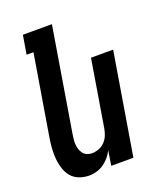

<svg xmlns="http://www.w3.org/2000/svg" viewBox="-138 -824 775 920"><g transform="rotate(-20 250.0 -363.5)"><path d="M158 8Q132 8 108 -1Q84 -10 68.5 -28Q53 -46 45 -70Q37 -94 34.5 -119Q32 -144 33.5 -170Q35 -196 39 -222L108 -639H73L89 -735H237L150 -207Q148 -194 146.5 -180.5Q145 -167 146 -154Q147 -141 151 -129Q155 -117 162.5 -107.5Q170 -98 181.5 -93Q193 -88 206 -88Q224 -88 241.5 -94.5Q259 -101 272 -114.5Q285 -128 292 -145Q299 -162 302 -180L358 -520H471L385 0H272L284 -75Q275 -57 262 -41.5Q249 -26 232 -14.5Q215 -3 196 2.5Q177 8 158 8Z"/></g></svg>

Font: Iosevka Oblique
Style: Bold
Weight: 700
Italic angle: -9°
Monospace: yes
Designer: Belleve Invis
Foundry: Belleve Invis
Version: Version 32.5.0; ttfautohint (v1.8.4)